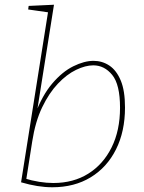

<svg xmlns="http://www.w3.org/2000/svg" viewBox="-20 -785 608 811"><path d="M69 -15 184 -741 190 -732 99 -745 101 -760 208 -765 133 -293 128 -301Q158 -382 200.5 -432Q243 -482 289.5 -505Q336 -528 375 -528Q412 -528 442 -508Q472 -488 490 -445Q508 -402 508 -331Q508 -230 470 -154Q432 -78 363 -36Q294 6 201 6Q140 6 69 -15ZM89 -15 82 -32Q114 -22 145.5 -17Q177 -12 205 -12Q290 -12 353 -51.5Q416 -91 451.5 -162.5Q487 -234 487 -330Q487 -428 454 -468.5Q421 -509 374 -509Q341 -509 301.5 -490Q262 -471 224.5 -431.5Q187 -392 158 -331.5Q129 -271 116 -187Z"/></svg>

Font: Bitter Thin Thin
Style: Italic
Weight: 250
Italic angle: -9°
Version: Version 2.002